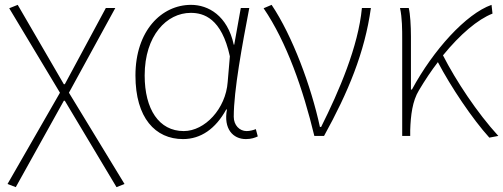

<svg xmlns="http://www.w3.org/2000/svg" viewBox="-20 -560 2073 791"><path d="M45 211 243 -145H247L460 211L493 198L264 -178L455 -527H416L247 -213H243L53 -540L18 -526L227 -178L11 198Z M734 13C807 13 868 -29 912 -109H915C900 -29 940 13 993 13C1016 13 1031 7 1042 2L1034 -28C1024 -24 1009 -20 996 -20C967 -20 943 -44 943 -79C943 -188 978 -375 1007 -527H972L945 -376H943C917 -496 838 -540 767 -540C646 -540 538 -434 538 -249C538 -74 620 13 734 13ZM737 -20C635 -20 576 -110 576 -249C576 -414 667 -507 766 -507C819 -507 893 -485 927 -328L918 -222C910 -112 824 -20 737 -20Z M1275 0H1315C1414 -179 1483 -345 1508 -527H1471C1456 -368 1377 -185 1303 -37H1298C1262 -204 1185 -412 1099 -540L1066 -526C1161 -387 1229 -191 1275 0Z M1637 0H1670V-24C1672 -85 1679 -144 1706 -188C1731 -230 1757 -269 1784 -304C1837 -203 1926 -70 1996 7L2033 0C1946 -95 1858 -228 1805 -332C1876 -419 1948 -480 2009 -504L2005 -540C1900 -503 1765 -354 1677 -191H1673V-409C1673 -453 1670 -503 1664 -527H1628C1637 -486 1637 -438 1637 -396Z"/></svg>

Font: Source Han Sans JP ExtraLight
Style: Regular
Weight: 250
Designer: Ryoko NISHIZUKA 西塚涼子 (kana, bopomofo & ideographs); Paul D. Hunt (Latin, Greek & Cyrillic); Sandoll Communications 산돌커뮤니
Foundry: Adobe
Version: Version 2.001;hotconv 1.0.107;makeotfexe 2.5.65593